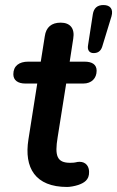

<svg xmlns="http://www.w3.org/2000/svg" viewBox="-20 -733 465 763"><path d="M247 10C257 10 276 7 291 2C314 -6 335 -18 334 -50C334 -71 322 -90 296 -90C282 -90 284 -86 259 -86C206 -86 197 -114 209 -187L243 -401H311C344 -401 364 -422 364 -452C364 -476 347 -488 316 -488H257L271 -579C278 -620 259 -643 221 -643C185 -643 163 -625 158 -589L142 -488H92C56 -488 33 -471 33 -438C33 -414 51 -401 81 -401H128L93 -179C75 -66 120 10 247 10ZM352 -522C368 -522 380 -529 386 -547L423 -668C431 -696 419 -713 391 -713C367 -713 353 -701 349 -677L330 -554C326 -533 336 -522 352 -522Z"/></svg>

Font: SN Pro Semibold
Style: Italic
Weight: 600
Italic angle: -9°
Designer: Tobias Whetton
Foundry: Supernotes
Version: Version 1.001;Glyphs 3.2 (3249)